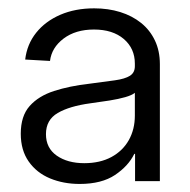

<svg xmlns="http://www.w3.org/2000/svg" viewBox="-20 -758 459 465"><path d="M172.9 -312.5Q133.8 -312.5 101.3 -325.9Q68.8 -339.4 49.6 -366.7Q30.3 -394 30.3 -434.1Q30.3 -477.1 51.8 -501.2Q73.2 -525.4 110.8 -537.6Q148.4 -549.8 196.3 -555.2Q233.9 -560.1 258.3 -563.5Q282.7 -566.9 294.7 -574.5Q306.6 -582 306.6 -597.7V-604Q306.6 -640.6 279.8 -663.6Q252.9 -686.5 207.5 -686.5Q163.1 -686.5 134 -664.6Q105 -642.6 101.1 -610.4L41 -613.8Q45.4 -650.9 67.6 -678.7Q89.8 -706.5 126 -722.2Q162.1 -737.8 208 -737.8Q242.2 -737.8 271.2 -728.8Q300.3 -719.7 321.8 -702.4Q343.3 -685.1 355.2 -659.9Q367.2 -634.8 367.2 -602.5V-319.3H307.1V-385.3H305.2Q291 -356 258.5 -334.2Q226.1 -312.5 172.9 -312.5ZM184.1 -362.8Q222.2 -362.8 249.8 -377.7Q277.3 -392.6 292 -418.7Q306.6 -444.8 306.6 -478V-533.2Q299.3 -527.3 283.2 -522.7Q267.1 -518.1 245.4 -514.6Q223.6 -511.2 198.7 -507.8Q148.4 -501 119.9 -484.4Q91.3 -467.8 91.3 -433.1Q91.3 -399.4 117.4 -381.1Q143.6 -362.8 184.1 -362.8Z"/></svg>

Font: Inter 28pt Light
Style: Regular
Weight: 300
Designer: Rasmus Andersson
Foundry: rsms
Version: Version 4.001;git-66647c0bb